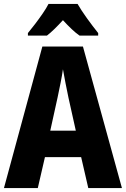

<svg xmlns="http://www.w3.org/2000/svg" viewBox="-20 -950 636 970"><path d="M426 0 390 -156H207L171 0H0L194 -715H399L596 0ZM326 -456Q319 -490 311 -530Q303 -570 298 -600Q294 -571 286 -531Q278 -491 271 -458L234 -290H363ZM372 -930Q391 -897 419.5 -857.5Q448 -818 476 -783V-770H382Q362 -784 341.5 -803.5Q321 -823 298 -848Q275 -823 254.5 -803Q234 -783 217 -770H121V-783Q137 -802 157.5 -829Q178 -856 196.5 -883Q215 -910 225 -930Z"/></svg>

Font: Noto Sans Devanagari Condensed ExtraBold
Style: Regular
Weight: 800
Width: 3
Designer: Jelle Bosma - Monotype Design Team
Foundry: Monotype Imaging Inc.
Version: Version 2.004; ttfautohint (v1.8.4.7-5d5b)